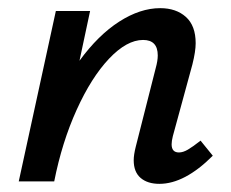

<svg xmlns="http://www.w3.org/2000/svg" viewBox="-20 -445 567 471"><path d="M502 -63Q433 6 371 6Q342 6 325 -8.5Q308 -23 308 -52Q308 -65 313 -85L362 -278Q367 -296 367 -309Q367 -347 331 -347Q291 -347 247.5 -301Q204 -255 168 -175.5Q132 -96 113 0H26L117 -418H201L175 -296Q221 -359 272.5 -392Q324 -425 373 -425Q412 -425 436 -403.5Q460 -382 460 -339Q460 -319 452 -287L404 -111Q401 -99 401 -91Q401 -71 419 -71Q429 -71 441 -78Q453 -85 472 -100Z"/></svg>

Font: Ysabeau Infant Semibold
Style: Italic
Weight: 600
Italic angle: -12°
Designer: Christian Thalmann (Catharsis Fonts)
Version: Version 0.003